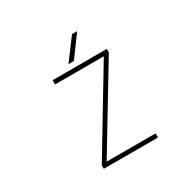

<svg xmlns="http://www.w3.org/2000/svg" viewBox="-198 -1163 1396 1378"><g transform="rotate(-30 500.0 -473.5)"><path d="M480.5 -775.4H435.5L565.4 -949.2H608.4ZM323.2 -32.2H728.5V2H279.3V-26.4L683.6 -697.3H279.3V-732.4H728.5V-703.1Z"/></g></svg>

Font: GenEi Gothic M ExtraLight
Style: Regular
Weight: 200
Designer: o_tamon (Modified); [Source Han Sans]
Ryoko NISHIZUKA  (kana & ideographs); Paul D. Hunt (Latin, Greek & Cyrillic); Wenl
Version: Version 1.1a;Original Version 1.004